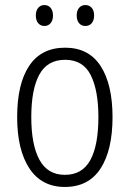

<svg xmlns="http://www.w3.org/2000/svg" viewBox="-20 -731 514 761"><path d="M426 -267Q426 -136 378.5 -63Q331 10 237 10Q145 10 96.5 -63.5Q48 -137 48 -267Q48 -399 96 -470.5Q144 -542 238 -542Q332 -542 379 -469Q426 -396 426 -267ZM104 -267Q104 -157 136.5 -97.5Q169 -38 237 -38Q306 -38 338 -96.5Q370 -155 370 -267Q370 -373 339.5 -433.5Q309 -494 238 -494Q168 -494 136 -435.5Q104 -377 104 -267ZM122 -670Q122 -689 131.5 -700Q141 -711 156 -711Q171 -711 180.5 -700Q190 -689 190 -670Q190 -650 180.5 -639Q171 -628 156 -628Q141 -628 131.5 -639Q122 -650 122 -670ZM284 -670Q284 -689 293.5 -700Q303 -711 318 -711Q334 -711 343.5 -700Q353 -689 353 -670Q353 -650 343.5 -639Q334 -628 318 -628Q303 -628 293.5 -639Q284 -650 284 -670Z"/></svg>

Font: Noto Sans Ethiopic Condensed Light
Style: Regular
Weight: 300
Width: 3
Designer: Monotype Design Team
Foundry: Monotype Imaging Inc.
Version: Version 2.102; ttfautohint (v1.8.4.7-5d5b)